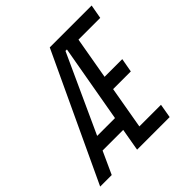

<svg xmlns="http://www.w3.org/2000/svg" viewBox="-202 -843 993 993"><g transform="rotate(-45 294.5 -346.5)"><path d="M248.5 0H486.8L500 -76.7H341.8L382.3 -309.1H511.7L525.4 -385.3H396L436.5 -616.7H595.7L609.4 -693.4H303.2L-21.5 0H63L119.1 -123H270ZM152.8 -196.3 347.7 -623H358.4L283.2 -196.3Z"/></g></svg>

Font: Cascadia Mono NF SemiLight
Style: Italic
Weight: 350
Italic angle: -10°
Monospace: yes
Designer: Aaron Bell
Foundry: Saja Typeworks
Version: Version 2404.023